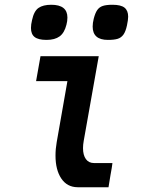

<svg xmlns="http://www.w3.org/2000/svg" viewBox="-20 -786 640 806"><path d="M213 -133Q213 -161 218 -189L263 -445.5H131.5L150 -550H394.5L331.5 -195Q328.5 -178.5 328.5 -164Q328.5 -135 340.5 -118.2Q352.5 -101.5 375 -101.5H452Q450.5 -86.5 443.5 -49L435.5 0H305.5Q261.5 -0.5 237.2 -36.8Q213 -73 213 -133ZM110 -668.5Q110 -683 114.5 -701.5Q122.5 -739.5 141.8 -752.8Q161 -766 195 -766Q263 -766 263 -712.5Q263 -697 259 -682.5Q250.5 -648 230.2 -633.2Q210 -618.5 175.5 -618.5Q141 -618.5 125.5 -630.5Q110 -642.5 110 -668.5ZM369 -674.5Q369 -689.5 373.5 -707.5Q379.5 -731 388 -743.5Q396.5 -756 411.2 -761Q426 -766 452.5 -766Q487.5 -766 502.8 -753.8Q518 -741.5 518 -716Q518 -703 513 -679.5Q507.5 -653.5 498 -640.5Q488.5 -627.5 473.8 -623Q459 -618.5 433 -618.5Q369 -618.5 369 -674.5Z"/></svg>

Font: JuliaMono ExtraBold
Style: Italic
Weight: 800
Italic angle: -9°
Monospace: yes
Designer: cormullion
Foundry: corm
Version: Version 0.057; ttfautohint (v1.8.4)